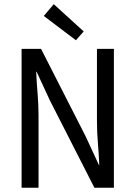

<svg xmlns="http://www.w3.org/2000/svg" viewBox="-20 -887 640 907"><path d="M82 0V-656H174L384 -244L447 -108H449Q447 -157 442.5 -210.5Q438 -264 438 -316V-656H518V0H426L216 -412L153 -548H151Q153 -498 157.5 -446Q162 -394 162 -343V0ZM338.6 -696.8 186.9 -811.7 233.9 -867.3 375.4 -738.5Z"/></svg>

Font: Source Code Pro ExtraLight
Style: Regular
Weight: 200
Monospace: yes
Designer: Paul D. Hunt, Teo Tuominen
Foundry: Adobe
Version: Version 1.026;hotconv 1.1.0;makeotfexe 2.6.0